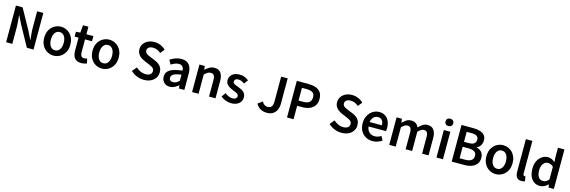

<svg xmlns="http://www.w3.org/2000/svg" viewBox="61 -2264 11102 3741"><g transform="rotate(15 5612.5 -393.5)"><path d="M94 0V-739H229L458 -325L535 -167H540Q534 -224 528 -290.5Q522 -357 522 -419V-739H647V0H512L284 -415L207 -571H203Q207 -513 213 -448.5Q219 -384 219 -322V0Z M1052 14Q983 14 922.5 -20.5Q862 -55 825 -120.5Q788 -186 788 -277Q788 -370 825 -435Q862 -500 922.5 -534.5Q983 -569 1052 -569Q1104 -569 1151.5 -549.5Q1199 -530 1236 -492.5Q1273 -455 1294.5 -401Q1316 -347 1316 -277Q1316 -186 1279 -120.5Q1242 -55 1181.5 -20.5Q1121 14 1052 14ZM1052 -94Q1093 -94 1122 -116.5Q1151 -139 1166.5 -180.5Q1182 -222 1182 -277Q1182 -333 1166.5 -374.5Q1151 -416 1122 -438.5Q1093 -461 1052 -461Q1012 -461 983 -438.5Q954 -416 938.5 -374.5Q923 -333 923 -277Q923 -222 938.5 -180.5Q954 -139 983 -116.5Q1012 -94 1052 -94Z M1610 14Q1546 14 1507.5 -11.5Q1469 -37 1451.5 -82.5Q1434 -128 1434 -188V-451H1355V-549L1442 -555L1456 -707H1565V-555H1706V-451H1565V-187Q1565 -139 1584.5 -114.5Q1604 -90 1644 -90Q1658 -90 1673.5 -94Q1689 -98 1701 -103L1723 -7Q1701 0 1672.5 7Q1644 14 1610 14Z M2027 14Q1958 14 1897.5 -20.5Q1837 -55 1800 -120.5Q1763 -186 1763 -277Q1763 -370 1800 -435Q1837 -500 1897.5 -534.5Q1958 -569 2027 -569Q2079 -569 2126.5 -549.5Q2174 -530 2211 -492.5Q2248 -455 2269.5 -401Q2291 -347 2291 -277Q2291 -186 2254 -120.5Q2217 -55 2156.5 -20.5Q2096 14 2027 14ZM2027 -94Q2068 -94 2097 -116.5Q2126 -139 2141.5 -180.5Q2157 -222 2157 -277Q2157 -333 2141.5 -374.5Q2126 -416 2097 -438.5Q2068 -461 2027 -461Q1987 -461 1958 -438.5Q1929 -416 1913.5 -374.5Q1898 -333 1898 -277Q1898 -222 1913.5 -180.5Q1929 -139 1958 -116.5Q1987 -94 2027 -94Z M2873 14Q2797 14 2728 -14.5Q2659 -43 2607 -94L2683 -185Q2723 -147 2773.5 -124Q2824 -101 2875 -101Q2938 -101 2970.5 -127Q3003 -153 3003 -195Q3003 -226 2988 -245Q2973 -264 2947.5 -277.5Q2922 -291 2889 -305L2788 -348Q2752 -363 2717.5 -388Q2683 -413 2660.5 -451.5Q2638 -490 2638 -543Q2638 -603 2670 -650Q2702 -697 2758.5 -724.5Q2815 -752 2887 -752Q2952 -752 3012 -727Q3072 -702 3115 -658L3047 -574Q3012 -604 2973.5 -621Q2935 -638 2887 -638Q2835 -638 2804 -615Q2773 -592 2773 -552Q2773 -523 2789.5 -504Q2806 -485 2832.5 -472.5Q2859 -460 2890 -447L2989 -406Q3033 -388 3066.5 -361.5Q3100 -335 3119 -297.5Q3138 -260 3138 -206Q3138 -146 3106.5 -96Q3075 -46 3015.5 -16Q2956 14 2873 14Z M3396 14Q3347 14 3310.5 -7Q3274 -28 3253 -64.5Q3232 -101 3232 -149Q3232 -239 3310 -287.5Q3388 -336 3558 -355Q3557 -385 3547.5 -409.5Q3538 -434 3516.5 -448.5Q3495 -463 3458 -463Q3416 -463 3377 -447Q3338 -431 3301 -408L3254 -496Q3285 -515 3320.5 -531.5Q3356 -548 3396.5 -558.5Q3437 -569 3481 -569Q3551 -569 3597 -541Q3643 -513 3666 -459.5Q3689 -406 3689 -329V0H3582L3572 -61H3568Q3531 -30 3488 -8Q3445 14 3396 14ZM3438 -90Q3471 -90 3499.5 -105.5Q3528 -121 3558 -149V-273Q3483 -264 3439 -248Q3395 -232 3376.5 -209.5Q3358 -187 3358 -159Q3358 -122 3380.5 -106Q3403 -90 3438 -90Z M3845 0V-555H3952L3963 -480H3965Q4002 -517 4046 -543Q4090 -569 4147 -569Q4236 -569 4277 -511Q4318 -453 4318 -348V0H4187V-331Q4187 -400 4166.5 -428Q4146 -456 4101 -456Q4065 -456 4037.5 -438.5Q4010 -421 3976 -388V0Z M4632 14Q4575 14 4519 -8Q4463 -30 4422 -64L4482 -148Q4519 -119 4556 -102Q4593 -85 4635 -85Q4680 -85 4702 -104Q4724 -123 4724 -152Q4724 -175 4706.5 -190.5Q4689 -206 4661.5 -218Q4634 -230 4605 -241Q4569 -255 4534 -275Q4499 -295 4476 -326Q4453 -357 4453 -403Q4453 -451 4477.5 -488.5Q4502 -526 4547.5 -547.5Q4593 -569 4655 -569Q4713 -569 4759.5 -549Q4806 -529 4839 -502L4779 -422Q4750 -443 4720 -456.5Q4690 -470 4658 -470Q4616 -470 4596 -452.5Q4576 -435 4576 -409Q4576 -387 4591.5 -373Q4607 -359 4633 -348.5Q4659 -338 4689 -327Q4718 -316 4746 -303Q4774 -290 4797 -271Q4820 -252 4833.5 -225Q4847 -198 4847 -159Q4847 -111 4822.5 -71.5Q4798 -32 4750 -9Q4702 14 4632 14Z M5355 14Q5277 14 5223 -18Q5169 -50 5133 -112L5225 -180Q5247 -138 5276 -119.5Q5305 -101 5339 -101Q5392 -101 5418 -133Q5444 -165 5444 -243V-739H5576V-232Q5576 -164 5553 -108.5Q5530 -53 5481 -19.5Q5432 14 5355 14Z M5760 0V-739H5993Q6076 -739 6140 -717.5Q6204 -696 6241.5 -646Q6279 -596 6279 -511Q6279 -429 6242 -375.5Q6205 -322 6141 -296.5Q6077 -271 5997 -271H5892V0ZM5892 -376H5987Q6069 -376 6109 -409.5Q6149 -443 6149 -511Q6149 -579 6107 -606Q6065 -633 5982 -633H5892Z M6860 14Q6784 14 6715 -14.5Q6646 -43 6594 -94L6670 -185Q6710 -147 6760.5 -124Q6811 -101 6862 -101Q6925 -101 6957.5 -127Q6990 -153 6990 -195Q6990 -226 6975 -245Q6960 -264 6934.5 -277.5Q6909 -291 6876 -305L6775 -348Q6739 -363 6704.5 -388Q6670 -413 6647.5 -451.5Q6625 -490 6625 -543Q6625 -603 6657 -650Q6689 -697 6745.5 -724.5Q6802 -752 6874 -752Q6939 -752 6999 -727Q7059 -702 7102 -658L7034 -574Q6999 -604 6960.5 -621Q6922 -638 6874 -638Q6822 -638 6791 -615Q6760 -592 6760 -552Q6760 -523 6776.5 -504Q6793 -485 6819.5 -472.5Q6846 -460 6877 -447L6976 -406Q7020 -388 7053.5 -361.5Q7087 -335 7106 -297.5Q7125 -260 7125 -206Q7125 -146 7093.5 -96Q7062 -46 7002.5 -16Q6943 14 6860 14Z M7486 14Q7409 14 7347 -21Q7285 -56 7248.5 -121Q7212 -186 7212 -277Q7212 -345 7233.5 -398.5Q7255 -452 7291.5 -490.5Q7328 -529 7373.5 -549Q7419 -569 7468 -569Q7543 -569 7594 -535.5Q7645 -502 7671 -442.5Q7697 -383 7697 -305Q7697 -286 7695.5 -269.5Q7694 -253 7691 -242H7340Q7345 -193 7367 -159Q7389 -125 7423.5 -106.5Q7458 -88 7503 -88Q7538 -88 7569 -98.5Q7600 -109 7631 -128L7676 -46Q7637 -20 7588 -3Q7539 14 7486 14ZM7338 -331H7585Q7585 -394 7556 -430.5Q7527 -467 7470 -467Q7439 -467 7411 -451.5Q7383 -436 7363.5 -406Q7344 -376 7338 -331Z M7822 0V-555H7929L7940 -479H7942Q7978 -516 8019 -542.5Q8060 -569 8113 -569Q8174 -569 8210.5 -543Q8247 -517 8266 -470Q8306 -512 8349 -540.5Q8392 -569 8445 -569Q8532 -569 8573.5 -511Q8615 -453 8615 -348V0H8485V-331Q8485 -400 8464.5 -428Q8444 -456 8400 -456Q8374 -456 8345.5 -439Q8317 -422 8284 -388V0H8153V-331Q8153 -400 8132.5 -428Q8112 -456 8068 -456Q8043 -456 8014 -439Q7985 -422 7953 -388V0Z M8775 0V-555H8906V0ZM8841 -652Q8805 -652 8784 -672.5Q8763 -693 8763 -727Q8763 -760 8784 -780.5Q8805 -801 8841 -801Q8875 -801 8897 -780.5Q8919 -760 8919 -727Q8919 -693 8897 -672.5Q8875 -652 8841 -652Z M9082 0V-739H9319Q9395 -739 9454.5 -721.5Q9514 -704 9548 -664.5Q9582 -625 9582 -557Q9582 -522 9570 -489.5Q9558 -457 9535 -432.5Q9512 -408 9480 -397V-392Q9541 -379 9581 -335.5Q9621 -292 9621 -217Q9621 -143 9584 -95Q9547 -47 9483 -23.5Q9419 0 9337 0ZM9214 -434H9307Q9384 -434 9418.5 -462Q9453 -490 9453 -538Q9453 -591 9417 -613.5Q9381 -636 9309 -636H9214ZM9214 -103H9324Q9405 -103 9448.5 -132.5Q9492 -162 9492 -224Q9492 -283 9449 -309Q9406 -335 9324 -335H9214Z M9972 14Q9903 14 9842.5 -20.5Q9782 -55 9745 -120.5Q9708 -186 9708 -277Q9708 -370 9745 -435Q9782 -500 9842.5 -534.5Q9903 -569 9972 -569Q10024 -569 10071.5 -549.5Q10119 -530 10156 -492.5Q10193 -455 10214.5 -401Q10236 -347 10236 -277Q10236 -186 10199 -120.5Q10162 -55 10101.5 -20.5Q10041 14 9972 14ZM9972 -94Q10013 -94 10042 -116.5Q10071 -139 10086.5 -180.5Q10102 -222 10102 -277Q10102 -333 10086.5 -374.5Q10071 -416 10042 -438.5Q10013 -461 9972 -461Q9932 -461 9903 -438.5Q9874 -416 9858.5 -374.5Q9843 -333 9843 -277Q9843 -222 9858.5 -180.5Q9874 -139 9903 -116.5Q9932 -94 9972 -94Z M10491 14Q10445 14 10417 -5.5Q10389 -25 10377 -60.5Q10365 -96 10365 -143V-797H10496V-137Q10496 -113 10505 -103.5Q10514 -94 10524 -94Q10528 -94 10532 -94.5Q10536 -95 10544 -96L10560 2Q10548 7 10531.5 10.5Q10515 14 10491 14Z M10864 14Q10795 14 10743.5 -20.5Q10692 -55 10664 -120.5Q10636 -186 10636 -277Q10636 -368 10669.5 -433Q10703 -498 10757 -533.5Q10811 -569 10872 -569Q10919 -569 10952 -552.5Q10985 -536 11017 -508L11012 -597V-797H11143V0H11036L11026 -60H11022Q10991 -29 10950.5 -7.5Q10910 14 10864 14ZM10897 -95Q10929 -95 10957 -109.5Q10985 -124 11012 -157V-414Q10984 -440 10956 -450.5Q10928 -461 10899 -461Q10865 -461 10836 -439.5Q10807 -418 10789 -377.5Q10771 -337 10771 -279Q10771 -219 10786 -178Q10801 -137 10829.5 -116Q10858 -95 10897 -95Z"/></g></svg>

Font: Noto Sans JP SemiBold
Style: Regular
Weight: 600
Designer: Ryoko NISHIZUKA  (kana, bopomofo & ideographs); Paul D. Hunt (Latin, Greek & Cyrillic); Sandoll Communications , Soo-you
Foundry: Adobe
Version: Version 2.004-H2;hotconv 1.0.118;makeotfexe 2.5.65603